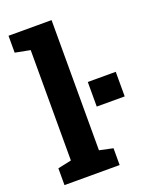

<svg xmlns="http://www.w3.org/2000/svg" viewBox="-143 -840 723 917"><g transform="rotate(-20 219.0 -381.0)"><path d="M22.9 0V-85.4L91.8 -100.1V-661.1L15.6 -675.8V-761.7H234.4V-100.1L303.2 -85.4V0ZM295.9 -299.8V-424.8H438V-299.8Z"/></g></svg>

Font: Robotiche
Style: Bold
Weight: 700
Designer: Google
Version: Version 2.001